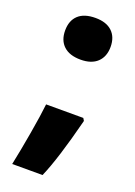

<svg xmlns="http://www.w3.org/2000/svg" viewBox="-136 -615 569 810"><g transform="rotate(20 148.5 -210.5)"><path d="M243.2 -146 250 -134.8Q202.6 51.3 164.1 139.2H27.8Q42 71.8 56.4 -12Q70.8 -95.7 76.2 -146ZM44.9 -466.8Q44.9 -511.2 71 -535.6Q97.2 -560.1 147.9 -560.1Q196.8 -560.1 222.9 -535.4Q249 -510.7 249 -466.8Q249 -422.9 222.7 -397.9Q196.3 -373 147.9 -373Q98.1 -373 71.5 -397.7Q44.9 -422.4 44.9 -466.8Z"/></g></svg>

Font: Open Sans ExtBd
Style: Bold
Weight: 800
Foundry: Ascender Corporation
Version: Version 1.10